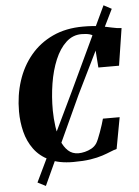

<svg xmlns="http://www.w3.org/2000/svg" viewBox="-64 -912 788 1092"><g transform="rotate(-5 330.0 -365.5)"><path d="M320.5 10Q239.5 10 185 -16Q130.5 -42 98 -86.5Q65.5 -131 51.5 -187Q37.5 -243 37.5 -303Q37.5 -395.5 63.8 -476.8Q90 -558 141.5 -620Q193 -682 268.5 -717.2Q344 -752.5 442.5 -752.5Q498 -752.5 536.8 -746Q575.5 -739.5 604.5 -732.8Q633.5 -726 660 -725L627 -513H509L495.5 -696Q487.5 -702 477 -705Q466.5 -708 454.5 -709.2Q442.5 -710.5 429.5 -710.5Q379.5 -710.5 341.5 -675.2Q303.5 -640 278.2 -579.8Q253 -519.5 241 -444.8Q229 -370 229.5 -291.5Q230 -245.5 236.2 -200.2Q242.5 -155 256.8 -118.2Q271 -81.5 295 -59.2Q319 -37 354.5 -37Q371.5 -37 391 -41.8Q410.5 -46.5 428.8 -56.5Q447 -66.5 458.5 -83.5Q463.5 -91 470.8 -108Q478 -125 485.5 -146Q493 -167 499.5 -187Q506 -207 509.5 -221H605L572 -42.5Q556.5 -38.5 536.2 -30Q516 -21.5 487.5 -12Q459 -2.5 418.5 3.8Q378 10 320.5 10ZM107 108.5 346.5 -390.5 569 -863 614 -839 383.5 -369 153 132Z"/></g></svg>

Font: Merriweather 96pt Black
Style: Italic
Weight: 900
Italic angle: -7.8°
Version: Version 2.101